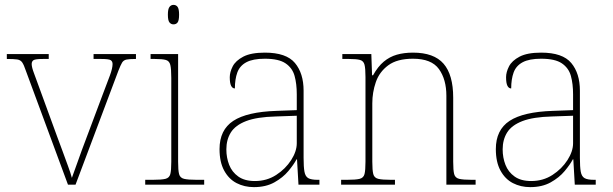

<svg xmlns="http://www.w3.org/2000/svg" viewBox="-20 -758 2516 788"><path d="M86 -468Q78 -492 71 -502Q64 -512 50.5 -514Q37 -516 8 -516V-536H180V-516H156Q125 -516 117.5 -511Q110 -506 110 -495Q110 -482 120 -456Q130 -430 138 -407L214 -199Q225 -170 237 -137Q249 -104 259.5 -75.5Q270 -47 275 -28Q282 -46 297.5 -90.5Q313 -135 340 -206L400 -366Q420 -418 431 -448Q442 -478 442 -495Q442 -506 434.5 -511Q427 -516 396 -516H364V-536H538V-516H536Q511 -516 499 -513.5Q487 -511 481 -501Q475 -491 466 -468L290 0H259Z M576 0V-20H606Q643 -20 659 -24Q675 -28 679 -43.5Q683 -59 683 -94V-438Q683 -475 679 -491.5Q675 -508 660.5 -512Q646 -516 616 -516H598V-536H711V-94Q711 -59 715 -43.5Q719 -28 735.5 -24Q752 -20 788 -20H818V0ZM692 -658Q682 -658 675.5 -666Q669 -674 669 -698Q669 -721 675.5 -729.5Q682 -738 692 -738Q703 -738 709 -729.5Q715 -721 715 -698Q715 -674 709 -666Q703 -658 692 -658Z M1022 10Q983 10 951 -6.5Q919 -23 900 -58Q881 -93 881 -146Q881 -225 937.5 -262Q994 -299 1115 -303L1198 -306V-371Q1198 -414 1189 -446.5Q1180 -479 1152 -498Q1124 -517 1067 -517Q1018 -517 991 -502.5Q964 -488 954 -460.5Q944 -433 944 -395Q934 -395 928.5 -406Q923 -417 923 -441Q923 -462 935 -485.5Q947 -509 978.5 -525.5Q1010 -542 1067 -542Q1155 -542 1190.5 -499.5Q1226 -457 1226 -386V-110Q1226 -73 1229.5 -53.5Q1233 -34 1245 -27Q1257 -20 1284 -20H1291V0H1205L1199 -104H1197Q1186 -83 1163.5 -56Q1141 -29 1106 -9.5Q1071 10 1022 10ZM1026 -15Q1075 -15 1113.5 -40Q1152 -65 1175 -101Q1198 -137 1198 -170V-283L1112 -280Q1034 -278 990 -261Q946 -244 927.5 -214.5Q909 -185 909 -145Q909 -111 920.5 -81.5Q932 -52 958 -33.5Q984 -15 1026 -15Z M1380 0V-20H1403Q1440 -20 1456 -24Q1472 -28 1476 -43.5Q1480 -59 1480 -94V-442Q1480 -477 1476 -492.5Q1472 -508 1457.5 -512Q1443 -516 1413 -516H1385V-536H1504L1507 -449H1511Q1531 -485 1555 -505Q1579 -525 1608.5 -533.5Q1638 -542 1675 -542Q1761 -542 1800.5 -496.5Q1840 -451 1840 -357V-94Q1840 -59 1844 -43.5Q1848 -28 1864.5 -24Q1881 -20 1917 -20H1932V0H1812V-365Q1812 -432 1781.5 -474.5Q1751 -517 1675 -517Q1610 -517 1573.5 -490Q1537 -463 1522.5 -421Q1508 -379 1508 -334V-94Q1508 -59 1512 -43.5Q1516 -28 1532.5 -24Q1549 -20 1585 -20H1601V0Z M2156 10Q2117 10 2085 -6.5Q2053 -23 2034 -58Q2015 -93 2015 -146Q2015 -225 2071.5 -262Q2128 -299 2249 -303L2332 -306V-371Q2332 -414 2323 -446.5Q2314 -479 2286 -498Q2258 -517 2201 -517Q2152 -517 2125 -502.5Q2098 -488 2088 -460.5Q2078 -433 2078 -395Q2068 -395 2062.5 -406Q2057 -417 2057 -441Q2057 -462 2069 -485.5Q2081 -509 2112.5 -525.5Q2144 -542 2201 -542Q2289 -542 2324.5 -499.5Q2360 -457 2360 -386V-110Q2360 -73 2363.5 -53.5Q2367 -34 2379 -27Q2391 -20 2418 -20H2425V0H2339L2333 -104H2331Q2320 -83 2297.5 -56Q2275 -29 2240 -9.5Q2205 10 2156 10ZM2160 -15Q2209 -15 2247.5 -40Q2286 -65 2309 -101Q2332 -137 2332 -170V-283L2246 -280Q2168 -278 2124 -261Q2080 -244 2061.5 -214.5Q2043 -185 2043 -145Q2043 -111 2054.5 -81.5Q2066 -52 2092 -33.5Q2118 -15 2160 -15Z"/></svg>

Font: Noto Serif Tibetan Thin
Style: Regular
Weight: 250
Version: Version 2.103